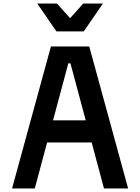

<svg xmlns="http://www.w3.org/2000/svg" viewBox="-20 -1062 790 1082"><path d="M48 0 267 -800H483L702 0H566L377 -705H365L176 0ZM183 -259V-384H567V-259ZM560 -1042 452 -885H298L190 -1042H301L413 -917H337L449 -1042Z"/></svg>

Font: Martian Mono SemiExpanded Medium
Style: Regular
Weight: 500
Width: 6
Designer: Roman Shamin
Foundry: Evil Martians
Version: Version 1.000